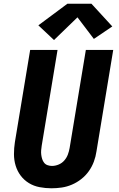

<svg xmlns="http://www.w3.org/2000/svg" viewBox="-20 -1003 640 1031"><path d="M256 8Q224 8 192.5 2Q161 -4 135 -20Q109 -36 91 -60Q73 -84 64 -113.5Q55 -143 55 -175.5Q55 -208 60 -240L142 -735H289L204 -221Q202 -208 201 -196Q200 -184 201.5 -172Q203 -160 206.5 -149Q210 -138 217 -129Q224 -120 235.5 -116Q247 -112 259 -112Q277 -112 295 -119.5Q313 -127 325.5 -141.5Q338 -156 344.5 -173.5Q351 -191 354 -209L441 -735H588L498 -190Q494 -162 484 -135Q474 -108 457 -84Q440 -60 416.5 -41.5Q393 -23 366 -11.5Q339 0 311.5 4Q284 8 256 8ZM270 -788 186 -867 342 -983H471L583 -861L484 -794L396 -910Z"/></svg>

Font: Iosevka Curly Heavy Extended
Style: Italic
Weight: 900
Width: 7
Italic angle: -9°
Monospace: yes
Designer: Belleve Invis
Foundry: Belleve Invis
Version: Version 11.1.0; ttfautohint (v1.8.3)